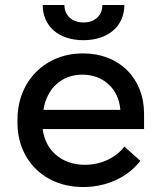

<svg xmlns="http://www.w3.org/2000/svg" viewBox="-20 -741 649 769"><path d="M151 -721C151 -636 215 -580 314 -580C413 -580 478 -636 478 -721H390C390 -679 360 -651 315 -651C269 -651 238 -679 238 -721ZM312 8H316C405 8 493 -31 542 -97L478 -154C448 -113 389 -81 321 -81H319C226 -81 161 -140 151 -224H557V-286C557 -428 457 -527 314 -527H311C161 -527 50 -416 50 -262V-249C50 -100 158 8 312 8ZM154 -301C167 -386 227 -442 309 -442H310C395 -442 456 -384 462 -301Z"/></svg>

Font: Fixel Display Medium
Style: Regular
Weight: 500
Designer: AlfaBravo + MacPaw
Foundry: Kyrylo Tkachov, Marchela Mozhyna, Serhii Makarenko, Maria Weinstein, Zakhar Kryvoshyya
Version: Version 1.211